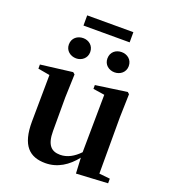

<svg xmlns="http://www.w3.org/2000/svg" viewBox="-160 -1002 998 1133"><g transform="rotate(20 339.0 -436.0)"><path d="M216 -627C250 -627 282 -651 282 -690C282 -731 250 -754 216 -754C180 -754 148 -731 148 -690C148 -651 180 -627 216 -627ZM457 -627C492 -627 524 -651 524 -690C524 -731 492 -754 457 -754C421 -754 390 -731 390 -690C390 -651 421 -627 457 -627ZM191 -824H481V-888H191ZM448 12 646 1V-28L578 -35V-389L582 -535L571 -545L374 -517V-493L446 -482L442 -120C407 -83 366 -60 322 -60C267 -60 235 -89 235 -178V-389L240 -535L228 -545L28 -520V-494L102 -481L99 -188C98 -37 157 16 256 16C333 16 395 -25 443 -86Z"/></g></svg>

Font: GenRyuMin2 TW B
Style: Regular
Weight: 700
Version: Version 2.100;PS 2.1;hotconv 16.6.51;makeotf.lib2.5.65220 DE